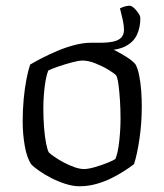

<svg xmlns="http://www.w3.org/2000/svg" viewBox="-20 -649 572 669"><path d="M257 0Q234 0 207.5 -8.5Q181 -17 157 -29.5Q133 -42 115.5 -54.5Q98 -67 90 -75Q74 -97 66.5 -139.5Q59 -182 59 -225Q59 -266 62.5 -303.5Q66 -341 72 -372Q78 -403 85 -424Q100 -433 125 -446Q150 -459 179.5 -471.5Q209 -484 239.5 -492Q270 -500 296 -500Q313 -500 336.5 -492Q360 -484 383.5 -472Q407 -460 425.5 -447.5Q444 -435 452 -425Q460 -411 465 -386Q470 -361 472 -332.5Q474 -304 474 -278Q474 -220 466 -165.5Q458 -111 447 -77Q434 -67 414 -54Q394 -41 369 -28.5Q344 -16 315.5 -8Q287 0 257 0ZM273 -60Q287 -60 310 -66.5Q333 -73 354 -81.5Q375 -90 382 -95Q391 -116 395.5 -157Q400 -198 400 -237Q400 -268 398 -299Q396 -330 393 -353Q390 -376 385 -386Q379 -393 358.5 -405.5Q338 -418 313 -428Q288 -438 268 -438Q254 -438 230 -431.5Q206 -425 182.5 -417Q159 -409 148 -403Q143 -391 139 -369Q135 -347 133 -321Q131 -295 131 -271Q131 -237 133.5 -205Q136 -173 140.5 -150Q145 -127 150 -118Q156 -112 170.5 -102Q185 -92 203 -82.5Q221 -73 239.5 -66.5Q258 -60 273 -60ZM295 -480V-500H327Q355 -500 374 -504Q393 -508 402.5 -518Q412 -528 412 -545Q412 -560 408 -578.5Q404 -597 398 -620Q409 -625 417 -627Q425 -629 432 -629Q438 -629 446.5 -621.5Q455 -614 462 -603.5Q469 -593 469 -585Q469 -553 457 -527.5Q445 -502 416.5 -487.5Q388 -473 337 -473Q328 -473 315.5 -475Q303 -477 295 -480Z"/></svg>

Font: Texturina Medium 12pt ExtraLight
Style: Regular
Weight: 250
Version: Version 1.002